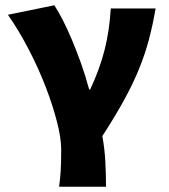

<svg xmlns="http://www.w3.org/2000/svg" viewBox="-20 -532 640 728"><path d="M204 176Q206 161 207.5 147.5Q209 134 210 118Q211 102 211.5 82Q212 62 212 34Q212 -8 196 -70.5Q180 -133 153 -203Q126 -273 89 -344.5Q52 -416 10 -476L186 -512Q201 -489 218 -456Q235 -423 252.5 -381.5Q270 -340 287 -292.5Q304 -245 318 -193H322Q357 -267 376 -340.5Q395 -414 400 -500H570Q559 -436 544.5 -381.5Q530 -327 507.5 -271.5Q485 -216 451.5 -154.5Q418 -93 368 -16Q377 32 379.5 83Q382 134 382 176Z"/></svg>

Font: Source Code Pro Black
Style: Regular
Weight: 900
Monospace: yes
Designer: Paul D. Hunt, Teo Tuominen
Foundry: Adobe Systems Incorporated
Version: Version 2.030;PS 1.000;hotconv 16.6.51;makeotf.lib2.5.65220